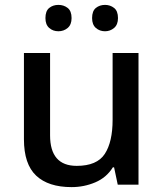

<svg xmlns="http://www.w3.org/2000/svg" viewBox="-20 -756 670 786"><path d="M547 -539V0H462L447 -71H442Q416 -29 370 -9.5Q324 10 273 10Q178 10 128 -37Q78 -84 78 -186V-539H185V-202Q185 -77 294 -77Q377 -77 409 -126Q441 -175 441 -266V-539ZM166 -682Q166 -711 181.5 -723.5Q197 -736 219 -736Q241 -736 257 -723.5Q273 -711 273 -682Q273 -655 257 -641.5Q241 -628 219 -628Q197 -628 181.5 -641.5Q166 -655 166 -682ZM357 -682Q357 -711 372.5 -723.5Q388 -736 410 -736Q431 -736 447 -723.5Q463 -711 463 -682Q463 -655 447 -641.5Q431 -628 410 -628Q388 -628 372.5 -641.5Q357 -655 357 -682Z"/></svg>

Font: Noto Sans Ol Chiki Medium
Style: Regular
Weight: 500
Designer: Monotype Design Team, Lewis McGuffie
Foundry: Monotype Imaging Inc.
Version: Version 2.003; ttfautohint (v1.8.4.7-5d5b)